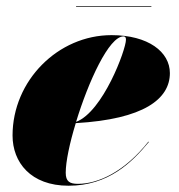

<svg xmlns="http://www.w3.org/2000/svg" viewBox="-20 -582 572 612"><path d="M222.5 -562V-560H462.5V-562ZM189.5 -31.5C189.5 -66.5 202 -126 221.5 -189.5C438.5 -202 521.5 -266.5 521.5 -349C521.5 -416.5 452.5 -470 335.5 -470C165 -470 20 -325 20 -150C20 -65 77.5 10 198.5 10C325 10 400.5 -64 454.5 -129.5L453 -130.5C377 -34.5 293 4 228.5 4C202 4 189.5 -3.5 189.5 -31.5ZM373.5 -466C379.5 -466 381.5 -462.5 381.5 -455.5C381.5 -424 308 -225.5 222.5 -193.5C261.5 -321.5 327.5 -466 373.5 -466Z"/></svg>

Font: Bodoni* 96pt Fatface
Style: Italic
Weight: 900
Italic angle: -13°
Version: Version 2.3